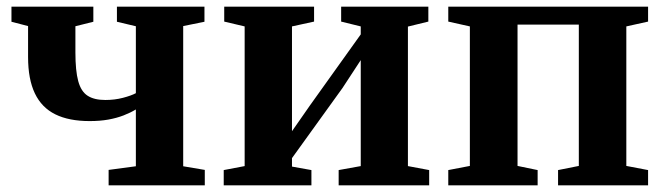

<svg xmlns="http://www.w3.org/2000/svg" viewBox="-20 -558 2000 578"><path d="M307 0V-46.5L389 -57.5V-228.5Q372.5 -218.5 351.8 -210.5Q331 -202.5 306 -198Q281 -193.5 250 -193.5Q187.5 -193.5 146.5 -213.8Q105.5 -234 85 -276.8Q64.5 -319.5 64.5 -386.5V-479.5L14.5 -492.5V-538H261V-492.5L207 -479V-400Q207 -345 215.5 -313.8Q224 -282.5 243.8 -269.8Q263.5 -257 297 -257Q325 -257 350 -263.5Q375 -270 389 -277.5V-479L332 -492.5V-538H595.5V-492.5L531.5 -479.5V-57.5L596.5 -46.5V0Z M653.5 0V-46L716.5 -58V-478.5L655 -493V-538H925.5V-493L859 -478.5V-163L913 -240.5L1066 -454.5V-478.5L1007 -493V-538H1269.5V-493L1208 -478V-58L1272 -46V0H999.5V-46L1066 -58V-377L1011 -293L859 -82V-56.5L917.5 -46V0Z M1329.5 0V-46L1394.5 -58.5V-478.5L1329.5 -493V-538H1931V-493L1865.5 -478.5V-58.5L1931 -46V0H1660V-46L1722.5 -58.5V-484H1538V-58.5L1598.5 -46V0Z"/></svg>

Font: Merriweather 60pt
Style: Bold
Weight: 700
Version: Version 2.100